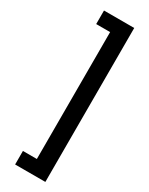

<svg xmlns="http://www.w3.org/2000/svg" viewBox="-292 -840 971 1254"><g transform="rotate(30 194.0 -212.5)"><path d="M82 266H187V-691H82V-793H310V368H82Z"/></g></svg>

Font: Noto Sans Kannada Condensed
Style: Bold
Weight: 700
Width: 3
Designer: Jelle Bosma - Monotype Design Team
Foundry: Monotype Imaging Inc.
Version: Version 2.005; ttfautohint (v1.8.4.7-5d5b)